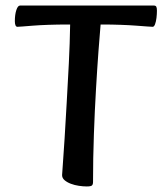

<svg xmlns="http://www.w3.org/2000/svg" viewBox="-20 -659 586 692"><path d="M292.6 13Q279.7 13 264.3 10.7Q249 8.5 235.3 3.3Q221.6 -1.9 212.7 -9.6Q203.8 -17.2 203.8 -27.9Q203.8 -31.5 206.5 -67Q209.2 -102.6 212.8 -159.8Q216.3 -216.9 220.3 -287.2Q224.4 -357.4 228.1 -430.9Q231.8 -504.3 232.8 -570.7H227.4Q186.7 -570.7 154.4 -569.5Q122.2 -568.4 98.5 -566.5Q74.9 -564.7 60.7 -563.5Q46.5 -562.4 42.8 -562.4Q38.1 -562.4 35.8 -567.9Q33.5 -573.5 33.5 -582.5Q33.5 -606.6 38.9 -622.8Q44.3 -639 52.2 -639H534.6Q541.1 -639 543.4 -634.7Q545.6 -630.4 545.6 -620.4Q545.6 -608.5 544 -594.6Q542.3 -580.8 538.8 -571.6Q535.3 -562.4 530.3 -562.4Q526.6 -562.4 511.3 -563.5Q495.9 -564.7 471.2 -566.5Q446.5 -568.4 415.1 -569.5Q383.7 -570.7 347.6 -570.7H342.6Q339.6 -536.3 335 -475.7Q330.5 -415.1 326 -337.9Q321.4 -260.6 318.4 -174.6Q315.3 -88.6 315.3 -3Q315.3 5.6 311.5 9.3Q307.6 13 292.6 13Z"/></svg>

Font: Briem Hand Thin
Style: Regular
Weight: 100
Designer: Gunnlaugur SE Briem, Eben Sorkin
Foundry: Sorkin Type Co.
Version: Version 1.003